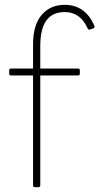

<svg xmlns="http://www.w3.org/2000/svg" viewBox="-20 -776 412 796"><path d="M125 0Q117 0 117 -8V-463H26Q18 -463 18 -471V-484Q18 -492 26 -492H117V-591Q117 -673 153 -714.5Q189 -756 248 -756Q334 -756 371 -669Q372 -668 372 -665Q372 -660 366 -658L353 -654Q352 -653 350 -653Q345 -653 343 -659Q313 -726 248 -726Q147 -726 147 -586V-492H303Q311 -492 311 -484V-471Q311 -463 303 -463H147V-8Q147 0 139 0Z"/></svg>

Font: LINE Seed Sans TH App Thin
Style: Regular
Weight: 250
Designer: Dalton Maag Ltd | Thai characters by Cadson Demak Co.,Ltd.
Foundry: Dalton Maag Ltd
Version: Version 1.003